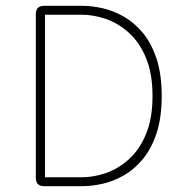

<svg xmlns="http://www.w3.org/2000/svg" viewBox="-20 -639 659 659"><path d="M263 -619Q296 -619 333 -610.5Q370 -602 405.8 -581.5Q441.5 -561 470.8 -525.5Q500 -490 517.5 -437Q535 -384 535 -309.5Q535 -235.5 517.5 -182.2Q500 -129 470.8 -93.5Q441.5 -58 405.8 -37.5Q370 -17 333 -8.5Q296 0 263 0H131.5Q103 0 103 -28.5V-590.5Q103 -619 131.5 -619ZM260 -30.5Q301 -30.5 343.8 -45.2Q386.5 -60 422.8 -92.8Q459 -125.5 481.2 -179Q503.5 -232.5 503.5 -309.5Q503.5 -386.5 481.2 -440Q459 -493.5 422.8 -526.2Q386.5 -559 343.8 -573.8Q301 -588.5 260 -588.5H134.5V-30.5Z"/></svg>

Font: Sono Monospace ExtraLight
Style: Regular
Weight: 250
Version: Version 2.112